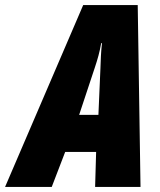

<svg xmlns="http://www.w3.org/2000/svg" viewBox="-78 -737 632 757"><path d="M-58 0H126L179 -138H301L297 0H476L465 -717H250ZM234 -284 296 -471C307 -504 315 -532 321 -567H324C320 -530 319 -500 318 -468L310 -284Z"/></svg>

Font: Noto Sans UI Condensed Black
Style: Italic
Weight: 900
Width: 3
Italic angle: -192°
Designer: Monotype Design Team
Foundry: Monotype Imaging Inc.
Version: Version 1.901